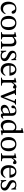

<svg xmlns="http://www.w3.org/2000/svg" viewBox="2623 -3369 757 6043"><g transform="rotate(90 3001.5 -347.5)"><path d="M408 -148C363 -90 329 -65 264 -65C161 -65 112 -151 112 -273C112 -388 161 -448 242 -448C328 -448 295 -334 369 -334C397 -334 411 -350 411 -379C411 -437 353 -485 259 -485C115 -485 33 -383 33 -226C33 -87 108 10 233 10C340 10 389 -53 427 -134Z M704 -485C569 -485 480 -387 480 -242C480 -80 564 10 704 10C834 10 926 -78 926 -246C926 -394 841 -485 704 -485ZM700 -447C789 -447 834 -364 834 -241C834 -78 790 -30 708 -30C622 -29 573 -96 573 -255C573 -383 624 -447 700 -447Z M1441 -307C1441 -422 1398 -485 1307 -485C1244 -485 1200 -449 1146 -401H1142L1143 -482H1120L993 -453V-424C993 -424 1003 -426 1020 -426C1047 -426 1062 -418 1062 -382V-101C1062 -45 1059 -28 992 -28V0H1221V-28C1149 -28 1145 -45 1145 -101V-358C1175 -385 1212 -421 1266 -421C1311 -421 1358 -402 1358 -282V-101C1358 -45 1355 -28 1284 -28V0H1515V-28C1448 -28 1441 -45 1441 -101Z M1575 -164 1578 8H1599L1620 -15H1622C1648 -4 1678 11 1736 11C1826 11 1904 -25 1904 -119C1904 -193 1855 -230 1764 -278C1680 -321 1647 -346 1647 -385C1647 -430 1682 -451 1728 -451C1789 -451 1826 -422 1848 -327H1875L1872 -480H1852L1835 -459H1834C1809 -471 1779 -485 1729 -485C1643 -485 1576 -441 1576 -359C1576 -285 1617 -250 1708 -204C1801 -158 1820 -139 1820 -92C1820 -45 1784 -26 1734 -26C1660 -26 1622 -61 1601 -164Z M2346 -143C2314 -101 2283 -65 2202 -65C2122 -65 2046 -128 2046 -266H2362C2357 -406 2285 -485 2176 -485C2059 -485 1965 -405 1965 -238C1965 -77 2058 10 2178 10C2281 10 2329 -53 2365 -129ZM2045 -303C2053 -396 2093 -445 2161 -445C2232 -445 2265 -377 2268 -303Z M2578 -482H2554L2430 -452V-424C2430 -424 2441 -426 2461 -426C2497 -426 2497 -408 2497 -372V-97C2497 -41 2490 -29 2424 -29V0H2674V-29C2599 -29 2580 -39 2580 -102V-330C2604 -370 2636 -412 2659 -412C2671 -412 2691 -378 2724 -378C2746 -378 2768 -394 2768 -432C2768 -466 2749 -488 2710 -488C2662 -488 2632 -453 2581 -379H2578Z M3273 -473H3098V-444C3134 -444 3155 -439 3155 -417C3155 -401 3149 -389 3148 -384L3062 -158L3041 -97H3035L3016 -157L2931 -380C2925 -394 2921 -406 2921 -419C2921 -435 2934 -444 2973 -444V-473H2762V-444C2805 -444 2817 -433 2843 -371L2992 6H3040L3198 -378C3218 -430 3234 -444 3273 -444Z M3549 -62C3555 -18 3565 5 3609 5C3660 5 3684 -16 3717 -64L3702 -80C3688 -65 3674 -55 3655 -55C3634 -55 3625 -63 3625 -104V-331C3625 -435 3584 -485 3475 -485C3366 -485 3299 -431 3299 -375C3299 -342 3321 -327 3341 -327C3369 -327 3385 -342 3385 -373C3385 -433 3395 -454 3452 -454C3512 -454 3542 -421 3542 -334V-290C3456 -263 3279 -237 3279 -105C3279 -41 3321 7 3398 7C3462 7 3498 -21 3545 -62ZM3542 -92C3508 -64 3472 -48 3439 -48C3396 -48 3367 -79 3367 -129C3367 -207 3451 -234 3542 -257Z M4235 -18V-45H4214C4177 -45 4164 -55 4164 -107V-706H4137L4011 -671V-643C4011 -643 4028 -645 4037 -645C4076 -645 4081 -636 4081 -592V-461C4050 -478 4017 -485 3984 -485C3858 -485 3754 -384 3754 -219C3754 -91 3812 8 3925 8C3991 8 4042 -30 4080 -64H4084V5H4107ZM4081 -101C4046 -77 4019 -64 3972 -64C3887 -64 3841 -120 3841 -258C3841 -384 3898 -445 3982 -445C4044 -445 4073 -406 4081 -365Z M4518 -485C4383 -485 4294 -387 4294 -242C4294 -80 4378 10 4518 10C4648 10 4740 -78 4740 -246C4740 -394 4655 -485 4518 -485ZM4514 -447C4603 -447 4648 -364 4648 -241C4648 -78 4604 -30 4522 -30C4436 -29 4387 -96 4387 -255C4387 -383 4438 -447 4514 -447Z M4957 -482H4933L4809 -452V-424C4809 -424 4820 -426 4840 -426C4876 -426 4876 -408 4876 -372V-97C4876 -41 4869 -29 4803 -29V0H5053V-29C4978 -29 4959 -39 4959 -102V-330C4983 -370 5015 -412 5038 -412C5050 -412 5070 -378 5103 -378C5125 -378 5147 -394 5147 -432C5147 -466 5128 -488 5089 -488C5041 -488 5011 -453 4960 -379H4957Z M5559 -143C5527 -101 5496 -65 5415 -65C5335 -65 5259 -128 5259 -266H5575C5570 -406 5498 -485 5389 -485C5272 -485 5178 -405 5178 -238C5178 -77 5271 10 5391 10C5494 10 5542 -53 5578 -129ZM5258 -303C5266 -396 5306 -445 5374 -445C5445 -445 5478 -377 5481 -303Z M5647 -164 5650 8H5671L5692 -15H5694C5720 -4 5750 11 5808 11C5898 11 5976 -25 5976 -119C5976 -193 5927 -230 5836 -278C5752 -321 5719 -346 5719 -385C5719 -430 5754 -451 5800 -451C5861 -451 5898 -422 5920 -327H5947L5944 -480H5924L5907 -459H5906C5881 -471 5851 -485 5801 -485C5715 -485 5648 -441 5648 -359C5648 -285 5689 -250 5780 -204C5873 -158 5892 -139 5892 -92C5892 -45 5856 -26 5806 -26C5732 -26 5694 -61 5673 -164Z"/></g></svg>

Font: STIX Two Math
Style: Regular
Weight: 400
Designer: Ross Mills, John Hudson & Paul Hanslow, Tiro Typeworks Ltd; with portions MicroPress Inc., with additions and correction
Foundry: Tiro Typeworks Ltd
Version: Version 2.02 b142